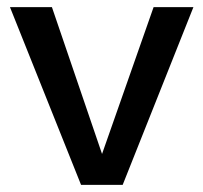

<svg xmlns="http://www.w3.org/2000/svg" viewBox="-20 -520 572 540"><path d="M524 -500 325 0H237H208L8 -500H126L267 -87L412 -500Z"/></svg>

Font: Work Sans Medium
Style: Regular
Weight: 500
Designer: Wei Huang
Foundry: Wei Huang
Version: Version 1.500